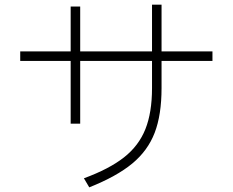

<svg xmlns="http://www.w3.org/2000/svg" viewBox="-20 -715 1002 826"><path d="M284 -494V-687H325V-494H634V-695H675V-494H894V-453H675V-336Q675 -221 645.5 -144Q616 -67 549 -11.5Q482 44 364 91L341 52Q450 12 513.5 -38Q577 -88 605.5 -159.5Q634 -231 634 -336V-453H325V-183H284V-453H67V-494Z"/></svg>

Font: Gmarket Sans TTF Light
Style: Regular
Weight: 300
Designer: Creative Director : Sungho Lee; Art Director : Kiwoong Choi; Project Manager : Sori Yang, Jongwook Yoon; Font Designer :
Foundry: Sandoll Inc.
Version: Version 1.000;hotconv 1.0.109;makeotfexe 2.5.65596